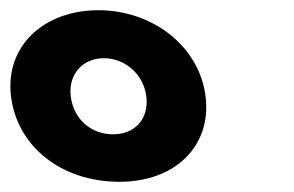

<svg xmlns="http://www.w3.org/2000/svg" viewBox="-34 -860 575 376"><path d="M-12.4 -671C-0.5 -574 85.1 -504 200.1 -504C309.1 -504 380.5 -574 368.6 -671C356.5 -770 263.9 -840 158.9 -840C51.9 -840 -24.5 -770 -12.4 -671ZM104.6 -671C99.2 -715 128.4 -746 169.4 -746C210.4 -746 247.2 -715 252.6 -671C257.9 -628 230.7 -597 187.7 -597C142.7 -597 109.9 -628 104.6 -671Z"/></svg>

Font: Hussar
Style: BdOpOblOne
Weight: 700
Foundry: Cannot Into Space Fonts
Version: Version 2.00